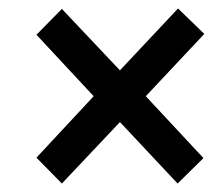

<svg xmlns="http://www.w3.org/2000/svg" viewBox="-20 -580 528 453"><path d="M400 -560 263 -414 126 -559 66 -498 201 -353 66 -208 126 -147 263 -292 399 -147 460 -207 324 -353 462 -500Z"/></svg>

Font: Noto Sans Display SemiCondensed Medium
Style: Italic
Weight: 500
Width: 4
Italic angle: -12°
Designer: Monotype Design Team
Foundry: Monotype Imaging Inc.
Version: Version 1.900